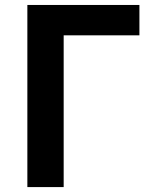

<svg xmlns="http://www.w3.org/2000/svg" viewBox="-20 -761 624 781"><path d="M91.3 0V-740.8H547.1V-617.3H239V0Z"/></svg>

Font: Noto Sans JP
Style: Regular
Weight: 100
Designer: Ryoko NISHIZUKA 西塚涼子 (kana, bopomofo & ideographs); Paul D. Hunt (Latin, Greek & Cyrillic); Sandoll Communications 산돌커뮤니
Foundry: Adobe
Version: Version 2.004;hotconv 1.0.118;makeotfexe 2.5.65603